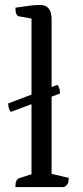

<svg xmlns="http://www.w3.org/2000/svg" viewBox="-20 -754 335 774"><path d="M42 0Q42 -17 46 -25Q50 -33 58 -36L118 -55L107 -41V-692L119 -677L57 -688Q42 -691 42 -723Q75 -728 98 -731Q121 -734 142 -734Q188 -734 188 -676V-43L176 -56L257 -37Q257 -22 253.5 -14.5Q250 -7 239 0ZM13 -337 211.1 -412Q217 -406 219.4 -397Q221.9 -388 221.9 -377L23.8 -303Q18 -309 15.5 -318.5Q13 -328 13 -337Z"/></svg>

Font: Petrona
Style: Regular
Weight: 400
Designer: Ringo R. Seeber
Foundry: Ringo R. Seeber
Version: Version 2.001; ttfautohint (v1.8.3)